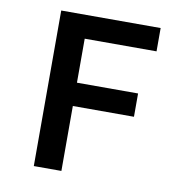

<svg xmlns="http://www.w3.org/2000/svg" viewBox="-75 -724 751 795"><g transform="rotate(10 300.0 -327.0)"><path d="M119 0V-654H537V-556H235V-371H492V-273H235V0Z"/></g></svg>

Font: Source Code Pro Semibold
Style: Regular
Weight: 600
Monospace: yes
Designer: Paul D. Hunt, Teo Tuominen
Foundry: Adobe Systems Incorporated
Version: Version 2.030;PS 1.000;hotconv 16.6.51;makeotf.lib2.5.65220